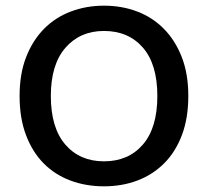

<svg xmlns="http://www.w3.org/2000/svg" viewBox="-20 -642 733 676"><path d="M643 -304Q643 -226 620.5 -166.5Q598 -107 558 -67Q518 -27 464 -6.5Q410 14 346 14Q282 14 227.5 -6.5Q173 -27 133.5 -67Q94 -107 71.5 -166.5Q49 -226 49 -304Q49 -382 72 -441Q95 -500 135 -540.5Q175 -581 229.5 -601.5Q284 -622 346 -622Q409 -622 463 -601.5Q517 -581 557 -540.5Q597 -500 620 -441Q643 -382 643 -304ZM534 -304Q534 -416 483 -474.5Q432 -533 346 -533Q262 -533 210.5 -474Q159 -415 159 -304Q159 -192 210 -133Q261 -74 346 -74Q432 -74 483 -133Q534 -192 534 -304Z"/></svg>

Font: Baloo Bhai 2 Medium
Style: Regular
Weight: 500
Designer: Supriya Tembe, Noopur Datye and Ek Type
Foundry: Ek Type
Version: Version 1.640;PS 1.000;hotconv 16.6.51;makeotf.lib2.5.65220;